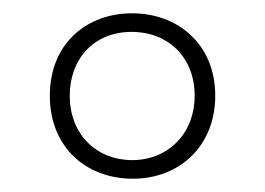

<svg xmlns="http://www.w3.org/2000/svg" viewBox="-20 -743 399 289"><path d="M180 -474C250 -474 304 -523 304 -599C304 -677 247 -723 179 -723C110 -723 55 -677 55 -599C55 -522 109 -474 180 -474ZM179 -502C126 -502 85 -540 85 -599C85 -654 121 -695 178 -695C234 -695 273 -656 273 -599C273 -542 233 -502 179 -502Z"/></svg>

Font: Noto Sans Thai Looped ExtraCondensed ExtraLight
Style: Regular
Weight: 200
Width: 2
Designer: Sasikarn Vongin, Ben Mitchell
Foundry: The Fontpad Ltd
Version: Version 1.001